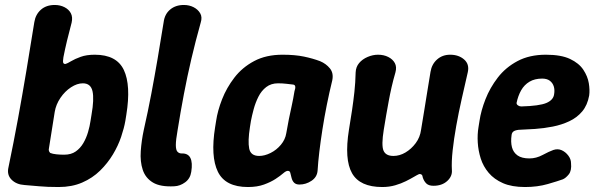

<svg xmlns="http://www.w3.org/2000/svg" viewBox="-20 -736 2407 772"><path d="M216 16Q169 16 138 13Q107 10 79 8Q46 6 26.5 -13.5Q7 -33 14 -63Q35 -164 52.5 -259.5Q70 -355 86 -451Q102 -547 118 -647Q123 -678 144.5 -697Q166 -716 200 -716Q222 -716 239.5 -707Q257 -698 265 -682.5Q273 -667 268 -645Q258 -608 249.5 -572.5Q241 -537 235 -506Q232 -488 234.5 -483Q237 -478 244 -479Q251 -481 266 -490Q281 -499 304.5 -507.5Q328 -516 361 -516Q449 -516 478 -454.5Q507 -393 488 -275L484 -250Q479 -221 467 -185.5Q455 -150 434 -115Q413 -80 382.5 -50Q352 -20 310.5 -2Q269 16 216 16ZM238 -114Q266 -114 284.5 -127Q303 -140 315 -160.5Q327 -181 334 -205Q341 -229 344 -250L348 -275Q359 -337 352 -369Q345 -401 313 -401Q290 -401 265.5 -385Q241 -369 223 -342.5Q205 -316 200 -286L177 -141Q175 -133 177 -128.5Q179 -124 182 -121Q192 -117 207 -115.5Q222 -114 238 -114Z M681 13Q625 16 595 -2Q565 -20 554 -53Q543 -86 546 -128.5Q549 -171 558 -213Q575 -288 588.5 -359.5Q602 -431 614 -501.5Q626 -572 638 -647Q642 -679 664 -697.5Q686 -716 719 -716Q741 -716 758.5 -707Q776 -698 785 -682.5Q794 -667 787 -645Q766 -570 749.5 -499.5Q733 -429 719.5 -358Q706 -287 694 -212Q687 -173 687 -153Q687 -133 693.5 -126Q700 -119 710 -119Q736 -120 745.5 -101Q755 -82 749 -45Q745 -18 724.5 -3Q704 12 681 13Z M977 16Q886 16 856 -45.5Q826 -107 845 -225L849 -250Q855 -291 873 -337Q891 -383 922.5 -424Q954 -465 1002 -490.5Q1050 -516 1116 -516Q1166 -516 1202 -508.5Q1238 -501 1267 -490Q1291 -480 1306.5 -461Q1322 -442 1316 -413Q1304 -364 1294 -314Q1284 -264 1276.5 -216Q1269 -168 1264 -126Q1259 -84 1257 -50Q1255 -24 1232.5 -9Q1210 6 1184 6Q1170 6 1162.5 -1.5Q1155 -9 1152 -22Q1149 -35 1147 -42Q1145 -49 1137 -49Q1130 -49 1118.5 -39Q1107 -29 1088 -16.5Q1069 -4 1041.5 6Q1014 16 977 16ZM1022 -109Q1044 -109 1068 -121Q1092 -133 1109.5 -154Q1127 -175 1131 -200Q1136 -230 1141.5 -257Q1147 -284 1153 -311Q1159 -338 1164 -369Q1173 -395 1158 -396Q1149 -397 1132.5 -399Q1116 -401 1098 -401Q1070 -401 1050.5 -386Q1031 -371 1019 -347Q1007 -323 1000 -297Q993 -271 989 -250L985 -225Q976 -168 982 -138.5Q988 -109 1022 -109Z M1797 -52Q1799 -27 1778 -8Q1757 11 1723 11Q1704 11 1694.5 2Q1685 -7 1680 -22Q1679 -31 1675 -34Q1671 -37 1665 -36Q1658 -33 1644.5 -25Q1631 -17 1612 -7.5Q1593 2 1569 9Q1545 16 1517 16Q1427 16 1395.5 -39.5Q1364 -95 1383 -214Q1390 -256 1395.5 -293Q1401 -330 1405 -366.5Q1409 -403 1410 -445Q1411 -467 1424 -482.5Q1437 -498 1458 -507Q1479 -516 1500 -516Q1523 -516 1541 -507Q1559 -498 1567.5 -482.5Q1576 -467 1570 -445Q1561 -414 1554.5 -385.5Q1548 -357 1543 -329.5Q1538 -302 1533 -274Q1528 -246 1523 -214Q1513 -152 1522 -130.5Q1531 -109 1562 -109Q1587 -109 1610.5 -123Q1634 -137 1651.5 -160.5Q1669 -184 1673 -214Q1680 -256 1686 -293Q1692 -330 1698 -367.5Q1704 -405 1711 -447Q1716 -478 1737.5 -497Q1759 -516 1790 -516Q1824 -516 1846 -497Q1868 -478 1861 -446Q1849 -394 1836.5 -338.5Q1824 -283 1814.5 -230Q1805 -177 1800 -131Q1795 -85 1797 -52Z M2091 16Q2038 16 2002.5 0.5Q1967 -15 1945 -41Q1923 -67 1913 -98.5Q1903 -130 1901 -163Q1899 -196 1904 -225L1908 -250Q1914 -291 1932 -337Q1950 -383 1981.5 -424Q2013 -465 2061 -490.5Q2109 -516 2175 -516Q2236 -516 2272 -499Q2308 -482 2325.5 -455.5Q2343 -429 2347.5 -401.5Q2352 -374 2349 -352Q2342 -313 2321 -288Q2300 -263 2269 -248.5Q2238 -234 2202.5 -227Q2167 -220 2131 -217.5Q2095 -215 2065 -214Q2050 -212 2044 -207Q2038 -202 2037 -193Q2033 -165 2038.5 -144Q2044 -123 2061 -111Q2078 -99 2109 -99Q2136 -99 2162 -113Q2188 -127 2205 -133Q2223 -139 2238.5 -132Q2254 -125 2265 -110.5Q2276 -96 2276 -80Q2279 -50 2267 -35Q2255 -20 2243 -15Q2224 -8 2182.5 4Q2141 16 2091 16ZM2076 -308Q2149 -310 2177 -322Q2205 -334 2208 -357Q2211 -375 2206.5 -389Q2202 -403 2190.5 -411.5Q2179 -420 2160 -420Q2130 -420 2109 -407.5Q2088 -395 2075.5 -373Q2063 -351 2057 -322Q2057 -316 2063 -312Q2069 -308 2076 -308Z"/></svg>

Font: Winky Sans SemiBold
Style: Italic
Weight: 600
Italic angle: -8.97852°
Designer: Simon Atzbach
Foundry: typofactur
Version: Version 1.205